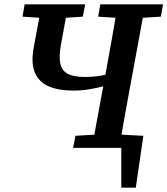

<svg xmlns="http://www.w3.org/2000/svg" viewBox="-20 -684 774 888"><path d="M482 0 484 -64 643 -56 608 184H541V-34L582 0ZM318 -265Q251 -265 205.5 -284.5Q160 -304 141 -349Q122 -394 137 -470L173 -664H296L262 -478Q252 -423 259 -390Q266 -357 293.5 -342.5Q321 -328 373 -328Q410 -328 446 -334Q482 -340 529 -353L525 -305Q496 -295 462.5 -286Q429 -277 393 -271Q357 -265 318 -265ZM84 -607 94 -664H374L363 -607L242 -599H204ZM318 0 329 -56 463 -64H501L629 -56L619 0ZM405 0 471 -358Q485 -434 498.5 -510.5Q512 -587 525 -664H652L586 -306Q572 -230 558 -153Q544 -76 531 0ZM434 -607 444 -664H734L724 -607L596 -599H558Z"/></svg>

Font: Source Serif 4 SemiBold
Style: Italic
Weight: 600
Italic angle: -12°
Designer: Frank Grießhammer
Foundry: Adobe Systems Incorporated
Version: Version 4.004;hotconv 1.0.116;makeotfexe 2.5.65601